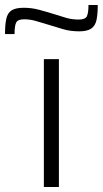

<svg xmlns="http://www.w3.org/2000/svg" viewBox="-67 -746 410 766"><path d="M108 0V-510H168V0ZM-47 -610Q-47 -647 -42 -670.5Q-37 -694 -21 -704.5Q-5 -715 28 -715Q59 -715 89 -707Q119 -699 151 -689Q175 -681 198 -674.5Q221 -668 247 -668Q273 -668 279.5 -681Q286 -694 286 -726H323Q323 -689 318 -666Q313 -643 297 -632Q281 -621 249 -621Q214 -621 185 -629.5Q156 -638 124 -648Q100 -655 77 -662Q54 -669 29 -669Q4 -669 -2.5 -656Q-9 -643 -9 -610Z"/></svg>

Font: Saira Expanded Light
Style: Regular
Weight: 300
Width: 7
Designer: Hector Gatti with collaboration of the Omnibus-Type team
Foundry: Omnibus-Type
Version: Version 1.101